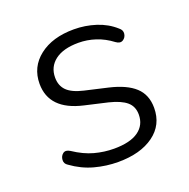

<svg xmlns="http://www.w3.org/2000/svg" viewBox="-97 -588 680 689"><g transform="rotate(-20 243.0 -243.0)"><path d="M242 8Q197 8 152.5 -4Q108 -16 68 -45Q55 -53 56 -67.5Q57 -82 67.5 -90Q78 -98 94 -88Q133 -62 170 -52Q207 -42 244 -42Q306 -42 337.5 -64.5Q369 -87 369 -127Q369 -158 348 -176Q327 -194 282 -205L195 -225Q72 -253 72 -352Q72 -416 122 -455Q172 -494 254 -494Q297 -494 337.5 -481Q378 -468 408 -441Q421 -431 419 -417Q417 -403 405.5 -396Q394 -389 379 -400Q350 -422 318 -432.5Q286 -443 253 -443Q195 -443 163.5 -419Q132 -395 132 -354Q132 -323 151 -304Q170 -285 213 -275L300 -255Q365 -240 397 -210.5Q429 -181 429 -131Q429 -66 378 -29Q327 8 242 8Z"/></g></svg>

Font: Nunito Light
Style: Regular
Weight: 300
Designer: Vernon Adams
Foundry: Vernon Adams
Version: Version 3.601; ttfautohint (v1.8.2.53-6de2)